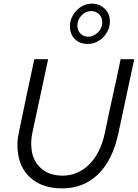

<svg xmlns="http://www.w3.org/2000/svg" viewBox="-20 -1026 759 1057"><path d="M75 0ZM631 -289Q599 -143 519.5 -66Q440 11 322 11Q220 11 157 -39.5Q94 -90 80 -176Q75 -205 76 -236.5Q77 -268 85 -303Q106 -403 126.5 -501.5Q147 -600 169 -700H245Q223 -599 202 -499.5Q181 -400 159 -299Q153 -272 152 -248Q151 -224 154 -202Q162 -137 207.5 -98Q253 -59 325 -59Q366 -59 403 -74.5Q440 -90 470.5 -120Q501 -150 523 -193.5Q545 -237 557 -293Q578 -396 600.5 -496.5Q623 -597 644 -700H719Q697 -597 675 -494.5Q653 -392 631 -289ZM464 -784Q419 -784 392 -811Q365 -838 365 -882Q365 -906 374.5 -928Q384 -950 400.5 -967.5Q417 -985 439 -995.5Q461 -1006 485 -1006Q527 -1006 556 -978.5Q585 -951 585 -908Q585 -883 575 -860.5Q565 -838 548.5 -821Q532 -804 510 -794Q488 -784 464 -784ZM466 -824Q481 -824 494.5 -830.5Q508 -837 519 -847.5Q530 -858 536.5 -872.5Q543 -887 543 -904Q543 -930 525.5 -947.5Q508 -965 483 -965Q451 -965 428.5 -941Q406 -917 406 -885Q406 -858 423 -841Q440 -824 466 -824Z"/></svg>

Font: Rosa Sans Light
Style: Italic
Weight: 300
Italic angle: -12°
Designer: Pentagram / MCKL
Foundry: Pentagram / MCKL
Version: Version 1.005;September 16, 2019;FontCreator 11.5.0.2425 64-